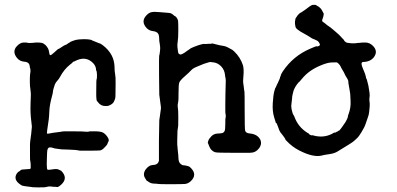

<svg xmlns="http://www.w3.org/2000/svg" viewBox="-20 -624 1681 813"><path d="M115 -88Q109 -133 109 -162.5Q109 -192 109.5 -192.5Q110 -193 110 -201.5Q110 -210 110.5 -219.5Q111 -229 110 -234Q109 -248 108 -252.5Q107 -257 107 -259Q105 -299 109 -321Q109 -333 108 -334Q107 -335 106 -342Q105 -361 84.5 -362.5Q64 -364 52.5 -378Q41 -392 41 -404.5Q41 -417 50 -427Q65 -444 80.5 -444Q96 -444 96 -443Q96 -442 105.5 -442Q115 -442 118 -442.5Q121 -443 123 -443Q127 -443 126.5 -443.5Q126 -444 137.5 -444Q149 -444 156.5 -442.5Q164 -441 173 -433Q186 -419 187.5 -405.5Q189 -392 192.5 -390.5Q196 -389 211.5 -403.5Q227 -418 227 -417H229Q230 -417 241.5 -425Q253 -433 257.5 -434Q262 -435 264.5 -437.5Q267 -440 272 -442.5Q277 -445 277 -446Q276 -446 288.5 -451Q301 -456 314 -457Q337 -459 351.5 -457.5Q366 -456 367.5 -454.5Q369 -453 378.5 -449.5Q388 -446 394.5 -443Q401 -440 403 -440Q405 -440 416 -432Q464 -395 465 -340Q465 -321 467.5 -310Q470 -299 469.5 -270Q469 -241 469 -225.5Q469 -210 467.5 -206.5Q466 -203 464 -197Q459 -183 439 -176Q435 -175 426 -175Q407 -175 395 -191Q392 -195 392 -195Q387 -195 387.5 -233.5Q388 -272 388 -280L389 -289Q390 -288 390.5 -297.5Q391 -307 390 -316Q389 -325 388 -325Q387 -325 387 -326Q387 -344 374 -357Q342 -390 295 -364Q294 -363 291.5 -363Q289 -363 288.5 -361Q288 -359 276 -350Q251 -330 234 -298Q230 -290 222.5 -282Q215 -274 212 -265.5Q209 -257 207.5 -251.5Q206 -246 205 -242Q204 -238 204 -234.5Q204 -231 201 -220Q190 -180 189 -155Q188 -130 186.5 -119Q185 -108 183.5 -98Q182 -88 180 -74Q178 -60 179.5 -58.5Q181 -57 192.5 -59.5Q204 -62 222.5 -64Q241 -66 241.5 -67Q242 -68 276 -68Q335 -68 349 -66L358 -67Q358 -67 358.5 -67.5Q359 -68 361 -68Q364 -68 381 -68Q408 -68 418 -61.5Q428 -55 435.5 -43.5Q443 -32 439.5 -25.5Q436 -19 435 -15Q434 -11 426 -3Q413 12 403.5 13Q394 14 356 14H318Q301 10 271.5 9.5Q242 9 241.5 8.5Q241 8 233.5 7.5Q226 7 222 6Q218 5 215 5Q212 5 205 2.5Q198 0 192 0Q180 0 179.5 20.5Q179 41 178.5 47Q178 53 178 73Q178 93 181.5 94.5Q185 96 200 93.5Q215 91 220 92Q225 93 226 93L239 99Q270 130 239 158Q227 169 221.5 168Q216 167 213.5 167Q211 167 206 167Q188 164 179.5 167Q171 170 142 169.5Q113 169 114 168Q80 164 75.5 162.5Q71 161 67 158Q35 137 51 111Q54 108 57 104Q57 105 59 103Q61 101 63.5 100Q66 99 67 97Q68 95 74 94Q80 93 92.5 92.5Q105 92 108 91Q111 90 110 74Q109 58 108 57.5Q107 57 107 33Q107 9 107 3.5Q107 -2 107 -6.5Q107 -11 107 -14Q107 -19 108 -26.5Q109 -34 109.5 -37.5Q110 -41 110.5 -45.5Q111 -50 112 -56Q113 -62 115 -88Z M936 -283 935 -294Q934 -294 933 -305Q931 -328 916.5 -343Q902 -358 883 -360Q879 -360 874 -361Q869 -362 865 -360.5Q861 -359 852 -356.5Q843 -354 833 -349.5Q823 -345 819.5 -344Q816 -343 805.5 -338Q795 -333 789 -326Q783 -319 762.5 -301Q742 -283 739 -274Q736 -265 736 -232Q736 -199 735 -196Q731 -179 733 -169Q735 -159 735 -127Q735 -95 734.5 -91Q734 -87 733 -80.5Q732 -74 731.5 -69.5Q731 -65 731 -50.5Q731 -36 730.5 -30.5Q730 -25 730.5 -13.5Q731 -2 731.5 -1.5Q732 -1 732.5 10Q733 21 734 25Q735 29 735.5 44.5Q736 60 741.5 66.5Q747 73 749 73Q751 73 751 73.5Q751 74 750.5 74.5Q750 75 759 76Q768 77 772.5 78.5Q777 80 779.5 80.5Q782 81 789 88Q816 116 788 143Q776 154 763 155Q750 156 702 156Q654 156 650.5 155Q647 154 633 153.5Q619 153 611.5 147.5Q604 142 602.5 142Q601 142 596 133Q582 113 598 92Q611 76 624.5 75Q638 74 641 72Q650 68 653 57V-29Q654 -115 654.5 -115.5Q655 -116 657 -132Q659 -148 659.5 -150.5Q660 -153 660.5 -157Q661 -161 661.5 -165Q662 -169 659.5 -185Q657 -201 656 -211.5Q655 -222 654.5 -222.5Q654 -223 653.5 -305.5Q653 -388 654 -388Q655 -388 657 -404Q659 -420 658 -426.5Q657 -433 656 -441.5Q655 -450 654.5 -450Q654 -450 654 -462Q654 -483 642 -488Q638 -491 629 -492Q608 -494 596 -511Q578 -536 600 -559Q610 -570 621.5 -572.5Q633 -575 657.5 -572.5Q682 -570 693.5 -569.5Q705 -569 712.5 -562Q720 -555 722 -555Q724 -555 728.5 -548.5Q733 -542 734 -535.5Q735 -529 735 -496Q735 -463 732.5 -448Q730 -433 731.5 -423Q733 -413 733.5 -407.5Q734 -402 735 -399.5Q736 -397 740 -394.5Q744 -392 748 -394Q752 -396 753 -396Q754 -396 761 -400.5Q768 -405 768.5 -406Q769 -407 775 -410.5Q781 -414 784 -417Q787 -420 805 -427Q823 -434 834 -436.5Q845 -439 846.5 -438Q848 -437 856 -438Q864 -439 869 -438.5Q874 -438 876 -439.5Q878 -441 893.5 -436.5Q909 -432 921 -430.5Q933 -429 940 -425.5Q947 -422 947 -422L960 -415Q962 -415 972 -406Q998 -381 1009 -347Q1013 -331 1011 -306Q1009 -281 1009.5 -276Q1010 -271 1011.5 -261.5Q1013 -252 1013.5 -245.5Q1014 -239 1015 -237Q1016 -235 1016 -156Q1016 -77 1018 -71Q1021 -60 1037 -59Q1070 -56 1082 -33Q1091 -14 1076 5Q1062 23 1038 23Q1030 23 968 23Q901 23 893 21Q882 19 871 6L872 7Q866 -3 864 -9.5Q862 -16 860.5 -17.5Q859 -19 862 -28Q865 -37 875.5 -47.5Q886 -58 901.5 -58.5Q917 -59 922.5 -61Q928 -63 931 -69Q934 -75 934 -100Q934 -125 935 -125.5Q936 -126 936 -131.5Q936 -137 935.5 -140Q935 -143 934.5 -142.5Q934 -142 934 -178Q934 -214 936 -283Z M1351 -566Q1350 -554 1346 -544.5Q1342 -535 1346.5 -532Q1351 -529 1355 -526Q1359 -523 1366 -517Q1380 -508 1390 -499Q1400 -490 1408 -483.5Q1416 -477 1422 -470L1438 -453Q1435 -453 1440.5 -448.5Q1446 -444 1449.5 -443Q1453 -442 1464.5 -441Q1476 -440 1486.5 -441Q1497 -442 1497.5 -442.5Q1498 -443 1499.5 -442.5Q1501 -442 1504.5 -442.5Q1508 -443 1508.5 -443.5Q1509 -444 1527 -444Q1545 -444 1559 -430Q1580 -409 1566 -386Q1553 -365 1525 -362Q1517 -362 1515 -361Q1506 -358 1517 -333Q1528 -308 1529 -300Q1530 -292 1531 -291.5Q1532 -291 1532 -290.5Q1532 -290 1533.5 -286.5Q1535 -283 1540 -261Q1547 -224 1545 -214Q1543 -204 1544.5 -195Q1546 -186 1545.5 -176.5Q1545 -167 1544.5 -163.5Q1544 -160 1543 -149Q1542 -138 1537 -125Q1532 -112 1528 -99Q1524 -86 1511 -65Q1498 -44 1493.5 -40.5Q1489 -37 1486 -33.5Q1483 -30 1479.5 -27.5Q1476 -25 1471 -21Q1466 -17 1458 -12.5Q1450 -8 1442.5 -3Q1435 2 1429.5 5Q1424 8 1410 17Q1396 26 1373 29Q1350 32 1341 35Q1304 43 1245 12Q1216 -3 1192 -29Q1187 -34 1188 -34.5Q1189 -35 1183.5 -42.5Q1178 -50 1175 -54Q1172 -58 1167.5 -63.5Q1163 -69 1157.5 -86.5Q1152 -104 1148 -104Q1148 -104 1140.5 -128.5Q1133 -153 1135 -187Q1137 -221 1141.5 -237.5Q1146 -254 1147 -253.5Q1148 -253 1149.5 -258Q1151 -263 1151.5 -263Q1152 -263 1156 -272Q1160 -281 1163 -287.5Q1166 -294 1165.5 -295Q1165 -296 1167.5 -300.5Q1170 -305 1169 -305.5Q1168 -306 1177 -321Q1221 -387 1294 -418Q1319 -429 1320.5 -428Q1322 -427 1327 -428Q1337 -431 1334 -438Q1329 -449 1322.5 -452Q1316 -455 1312 -457Q1308 -459 1305.5 -459.5Q1303 -460 1292.5 -467Q1282 -474 1267 -482Q1231 -501 1231 -512Q1231 -514 1230 -517.5Q1229 -521 1229 -528Q1229 -535 1230 -538Q1231 -541 1230.5 -543Q1230 -545 1239 -557L1240 -558V-559Q1241 -560 1247 -566Q1260 -578 1252 -570V-569Q1258 -573 1263 -576.5Q1268 -580 1269 -580.5Q1270 -581 1276 -585.5Q1282 -590 1290.5 -596.5Q1299 -603 1306 -603.5Q1313 -604 1315.5 -603.5Q1318 -603 1318 -602.5Q1318 -602 1323.5 -599Q1329 -596 1329 -596Q1329 -596 1335.5 -590.5Q1342 -585 1351 -566ZM1338 -347Q1289 -327 1260 -292Q1253 -284 1250.5 -281Q1248 -278 1247 -277H1246Q1243 -274 1241.5 -271.5Q1240 -269 1237 -266Q1225 -249 1221.5 -234.5Q1218 -220 1217.5 -217Q1217 -214 1216.5 -204.5Q1216 -195 1214 -183.5Q1212 -172 1216 -156Q1220 -140 1221.5 -139Q1223 -138 1227 -129Q1242 -87 1281 -62Q1289 -58 1289 -57Q1288 -56 1293 -53Q1300 -50 1300.5 -51Q1301 -52 1304.5 -51Q1308 -50 1317 -48Q1359 -40 1394 -62Q1397 -64 1397.5 -62.5Q1398 -61 1402.5 -64Q1407 -67 1407.5 -66.5Q1408 -66 1411 -68.5Q1414 -71 1415.5 -71Q1417 -71 1419.5 -74.5Q1422 -78 1425.5 -82Q1429 -86 1429 -87Q1429 -88 1436 -97Q1443 -106 1448.5 -117.5Q1454 -129 1453 -130Q1452 -131 1456 -141Q1466 -168 1464.5 -195Q1463 -222 1463 -226Q1463 -230 1461.5 -236Q1460 -242 1459.5 -248Q1459 -254 1457 -262.5Q1455 -271 1455 -278Q1455 -285 1448.5 -294.5Q1442 -304 1439.5 -310.5Q1437 -317 1431 -326.5Q1425 -336 1422.5 -342Q1420 -348 1414 -354Q1408 -360 1405 -360Q1402 -360 1384 -359.5Q1366 -359 1338 -347Z"/></svg>

Font: TT2020 Style E
Style: Regular
Weight: 400
Version: Version 00.2